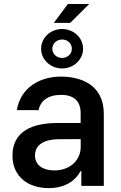

<svg xmlns="http://www.w3.org/2000/svg" viewBox="-20 -940 612 971"><path d="M226.6 11.4C314.6 11.4 365.4 -31.6 387.1 -74.6H391.3V0H505V-363.6C505 -515.3 383.9 -552.6 288.4 -552.6C181.8 -552.6 84.9 -498.2 65 -383.2L175.1 -382.8C184.7 -430.8 222.7 -460.2 289.8 -460.2C353.7 -460.2 387.8 -427.2 387.8 -369.7V-317.8H269.5C146 -318.2 43 -277 43 -153.4C43 -46.5 122.5 11.4 226.6 11.4ZM157 -154.1C157 -207 203.1 -235.1 273.1 -235.8L388.1 -236.5V-196C388.1 -133.5 337.7 -78.1 254.6 -78.1C197.8 -78.1 157 -104 157 -154.1ZM187.9 -693.5C187.9 -638.5 235.4 -593.8 294 -593.8C352.6 -593.8 400.2 -638.5 400.2 -693.5C400.2 -748.6 352.6 -793.3 294 -793.3C235.4 -793.3 187.9 -748.6 187.9 -693.5ZM244.7 -693.5C244.7 -719.5 266 -740.1 294 -740.1C322.4 -740.4 343.4 -719.5 343.4 -693.5C343.4 -667.6 322.1 -647 294 -647C266 -646.7 244.7 -667.6 244.7 -693.5ZM252.1 -824.2H334.9L431.1 -919.7H323.2Z"/></svg>

Font: Magic Ui Pro Semi Bold
Style: Regular
Weight: 600
Designer: Stefan Endress, Andreas Faust
Version: Version 1.000;FEAKit 1.0